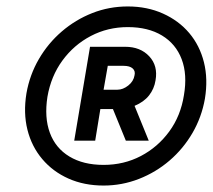

<svg xmlns="http://www.w3.org/2000/svg" viewBox="-20 -732 659 595"><path d="M301 -157Q241 -157 192.5 -178.5Q144 -200 111 -239Q78 -278 65 -330Q52 -382 62 -443Q72 -500 100.5 -549Q129 -598 171.5 -634.5Q214 -671 266 -691.5Q318 -712 376 -712Q436 -712 485 -690Q534 -668 566.5 -629.5Q599 -591 612 -539Q625 -487 615 -426Q605 -369 576.5 -320Q548 -271 505.5 -234.5Q463 -198 410.5 -177.5Q358 -157 301 -157ZM301 -221Q364 -221 416.5 -248.5Q469 -276 504.5 -324.5Q540 -373 550 -437Q561 -501 543 -548.5Q525 -596 482 -622Q439 -648 376 -648Q314 -648 261.5 -620.5Q209 -593 173.5 -544.5Q138 -496 127 -432Q117 -368 134.5 -320.5Q152 -273 195 -247Q238 -221 301 -221ZM210 -296 259 -587H368Q415 -587 442.5 -557.5Q470 -528 462 -483Q458 -457 442 -436.5Q426 -416 397 -404L441 -296H370L330 -394H291L275 -296ZM301 -454H344Q361 -454 377.5 -467Q394 -480 397 -499Q400 -512 391 -520Q382 -528 363 -528H314Z"/></svg>

Font: Figtree
Style: Bold Italic
Weight: 700
Italic angle: -9.5°
Foundry: Erik Kennedy
Version: Version 2.001;gftools[0.9.30]